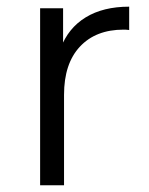

<svg xmlns="http://www.w3.org/2000/svg" viewBox="-20 -550 441 570"><path d="M99.1 0V-525.5H167.3V-381.9L160.2 -407Q182.3 -466.5 234.3 -498.4Q286.2 -530.2 363.5 -530.2V-460.9Q359.1 -461.5 355 -461.8Q351 -462 346.7 -462Q264.5 -462 217.3 -411.6Q170.1 -361.2 170.1 -268.4V0Z"/></svg>

Font: Montserrat Thin
Style: Regular
Weight: 100
Designer: Julieta Ulanovsky
Foundry: Julieta Ulanovsky
Version: Version 9.000